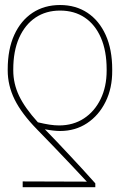

<svg xmlns="http://www.w3.org/2000/svg" viewBox="-20 -574 485 777"><path d="M365.7 183.6H71.8V160.2L331.5 161.1Q299.3 126.5 266.4 91.8Q233.4 57.1 199.5 21.5Q165.5 -14.2 129.4 -50.8Q67.4 -114.3 39.3 -171.1Q11.2 -228 11.2 -289.1V-293Q11.2 -374.5 37.8 -432.9Q64.5 -491.2 112.1 -522.5Q159.7 -553.7 223.1 -553.7Q286.6 -553.7 334 -522.2Q381.3 -490.7 407.7 -432.4Q434.1 -374 434.1 -293V-288.1Q434.6 -217.3 407.2 -162.1Q379.9 -106.9 332.3 -75.4Q284.7 -43.9 223.1 -43.9Q210 -43.9 194.8 -45.7Q179.7 -47.4 161.6 -50.8Q184.1 -27.8 208.7 -2Q233.4 23.9 259.5 52Q285.6 80.1 312.5 109.1Q339.4 138.2 365.7 168ZM411.6 -288.1V-293Q411.6 -367.7 388.4 -421.1Q365.2 -474.6 323 -502.9Q280.8 -531.2 223.1 -531.2Q166 -531.2 123.5 -502.7Q81.1 -474.1 57.4 -420.9Q33.7 -367.7 33.7 -293V-289.1Q33.7 -235.8 57.1 -186.5Q80.6 -137.2 133.3 -79.1Q159.2 -72.8 180.2 -69.6Q201.2 -66.4 219.2 -66.4Q276.4 -66.4 319.6 -94.7Q362.8 -123 387.2 -173.1Q411.6 -223.1 411.6 -288.1Z"/></svg>

Font: Inter 20pt Thin
Style: Regular
Weight: 250
Version: Version 4.001;git-66647c0bb